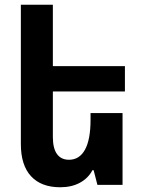

<svg xmlns="http://www.w3.org/2000/svg" viewBox="-20 -780 607 810"><path d="M203 -394V-202Q203 -154 220.5 -130Q238 -106 271 -106Q315 -106 338.5 -148.5Q362 -191 362 -275V-303H497V0H391L375 -62H370Q352 -28 317 -9Q282 10 234 10Q154 10 111 -36.5Q68 -83 68 -172V-760H203V-501H507V-394Z"/></svg>

Font: Noto Sans Armenian SmBd Narrow
Style: Regular
Weight: 600
Width: 4
Designer: Monotype Design team
Foundry: Monotype Imaging Inc.
Version: Version 1.000